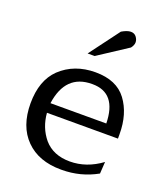

<svg xmlns="http://www.w3.org/2000/svg" viewBox="-142 -863 845 976"><g transform="rotate(20 280.5 -375.0)"><path d="M349 -748Q378 -765 397.5 -765Q417 -765 427.5 -751Q438 -737 438 -722Q438 -707 425 -690L266 -586H228ZM496 -34Q408 15 306 15Q304 15 302 15Q181 15 111.5 -55Q42 -125 42 -249Q42 -373 110 -439Q185 -510 299.5 -510Q414 -510 467.5 -438Q521 -366 521 -256V-232H137Q143 -154 190 -97Q240 -39 330 -39Q420 -39 500 -98ZM439 -284Q436 -448 305 -448H303Q160 -448 137 -284Z"/></g></svg>

Font: Sawarabi Mincho
Style: Regular
Weight: 400
Version: Version 1.00